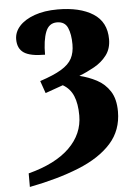

<svg xmlns="http://www.w3.org/2000/svg" viewBox="-59 -769 686 973"><g transform="rotate(-5 284.0 -282.0)"><path d="M53 91Q191 55 262.5 -15Q334 -85 334 -179Q334 -239 317.5 -278.5Q301 -318 264 -339Q242 -331 219 -323Q196 -315 174 -307L152 -370Q222 -393 261 -416.5Q300 -440 315.5 -469.5Q331 -499 331 -541Q331 -593 316.5 -626Q302 -659 262 -659Q221 -659 204.5 -616.5Q188 -574 188 -501Q113 -501 81 -522.5Q49 -544 49 -591Q49 -628 76 -658Q103 -688 153 -706Q203 -724 271 -724Q384 -724 451 -681.5Q518 -639 518 -551Q518 -503 493 -470Q468 -437 429.5 -415.5Q391 -394 352 -379Q398 -368 439 -346.5Q480 -325 505.5 -285.5Q531 -246 531 -182Q531 -87 472 -21Q413 45 305.5 88.5Q198 132 53 160Z"/></g></svg>

Font: Noto Serif Condensed Black
Style: Regular
Weight: 900
Width: 3
Designer: Monotype Design Team
Foundry: Monotype Imaging Inc.
Version: Version 2.015; ttfautohint (v1.8.4.7-5d5b)